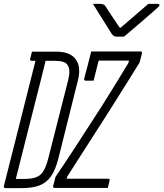

<svg xmlns="http://www.w3.org/2000/svg" viewBox="-35 -965 839 985"><path d="M601 -777H565Q555 -777 549.5 -780Q544 -783 537 -793Q529 -807 512 -833Q495 -859 476.5 -889.5Q458 -920 442 -945H479Q499 -945 506 -933Q515 -919 533 -891.5Q551 -864 579 -823H584Q631 -863 665.5 -893Q700 -923 726 -945H773Q785 -945 783 -938Q782 -934 778 -930Q774 -926 755 -909Q738 -894 709.5 -869.5Q681 -845 652 -820Q623 -795 601 -777ZM518 -1H246Q235 -1 238 -12L250 -58Q293 -121 352 -211.5Q411 -302 487 -420Q524 -479 559.5 -536.5Q595 -594 623 -641L627 -654H471Q465 -628 458 -602Q451 -576 445 -551H406Q395 -551 397 -562Q406 -597 415.5 -632Q425 -667 433 -701H685Q696 -701 693 -690L681 -644Q656 -604 615 -538Q574 -472 506 -365Q436 -256 388.5 -182Q341 -108 310 -59L307 -48H519Q530 -48 527 -37ZM255 -700Q324 -700 353 -661.5Q382 -623 365 -554L265 -154Q250 -94 226.5 -60.5Q203 -27 167 -13.5Q131 0 80 0H-6Q-17 0 -15 -11Q24 -167 64.5 -325.5Q105 -484 147 -653H128Q117 -653 120 -664Q122 -673 124.5 -682Q127 -691 129 -700ZM46 -47H88Q127 -47 150 -55.5Q173 -64 187.5 -87Q202 -110 213 -154L315 -555Q328 -608 312 -631Q305 -643 288 -648Q271 -653 246 -653H199Q193 -629 187 -604.5Q181 -580 175 -556Q143 -429 110.5 -302Q78 -175 46 -47Z"/></svg>

Font: Recursive Mn Lnr St Lt
Style: Italic
Weight: 300
Italic angle: -15°
Monospace: yes
Version: Version 1.079;hotconv 1.0.112;makeotfexe 2.5.65598; ttfautoh